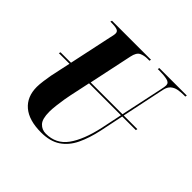

<svg xmlns="http://www.w3.org/2000/svg" viewBox="-179 -890 1076 1076"><g transform="rotate(45 358.5 -352.0)"><path d="M285 10Q189 10 138.5 -33Q88 -76 88 -154Q88 -173 92 -203Q96 -233 100 -254L126 -375H42L45 -385H128L181 -634Q185 -651 187 -660.5Q189 -670 189 -678Q189 -694 173.5 -699Q158 -704 133 -704H121L124 -714H433L431 -704H416Q389 -704 368 -694Q347 -684 339 -645L284 -385H536L590 -639Q595 -661 595 -673Q595 -693 570.5 -698.5Q546 -704 509 -704H497L499 -714H717L715 -704H701Q679 -704 658 -700Q637 -696 621.5 -683Q606 -670 600 -643L546 -385H654L652 -375H544L515 -235Q499 -160 472.5 -105Q446 -50 401 -20Q356 10 285 10ZM236 -105Q236 -48 257 -26Q278 -4 309 -4Q390 -4 436 -67.5Q482 -131 508 -250L534 -375H281L255 -253Q252 -240 247.5 -213Q243 -186 239.5 -156Q236 -126 236 -105Z"/></g></svg>

Font: Noto Serif Display ExtraCondensed ExtraBold
Style: Italic
Weight: 800
Width: 2
Italic angle: -12°
Designer: Monotype Design Team
Foundry: Monotype Imaging Inc.
Version: Version 2.009